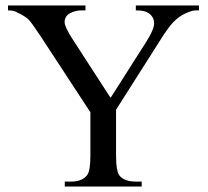

<svg xmlns="http://www.w3.org/2000/svg" viewBox="-20 -682 762 702"><path d="M476.6 -662.1H707.5V-644H694.8Q682.1 -644 657.7 -632.8Q633.3 -621.6 613.3 -600.6Q593.3 -579.6 564 -532.2L404.3 -280.8V-114.7Q404.3 -53.7 418 -38.6Q436.5 -18.1 476.6 -18.1H498V0H216.8V-18.1H240.2Q282.2 -18.1 299.8 -43.5Q310.5 -59.1 310.5 -114.7V-271.5L128.9 -548.8Q96.7 -597.7 85.2 -609.9Q73.7 -622.1 37.6 -639.2Q27.8 -644 9.3 -644V-662.1H292.5V-644H277.8Q254.9 -644 235.6 -633.3Q216.3 -622.6 216.3 -601.1Q216.3 -583.5 246.1 -537.6L384.3 -324.2L514.2 -528.3Q543.5 -574.2 543.5 -596.7Q543.5 -610.4 536.4 -621.1Q529.3 -631.8 516.1 -637.9Q502.9 -644 476.6 -644Z"/></svg>

Font: Jameel Khushkhat-L
Style: Regular
Weight: 400
Version: Version 3.5